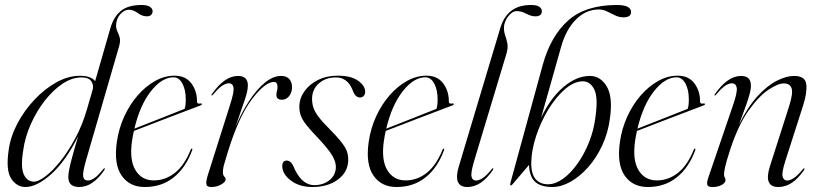

<svg xmlns="http://www.w3.org/2000/svg" viewBox="-20 -742 3286 770"><path d="M398.5 -60Q352.5 8 297.5 8Q254 8 254 -32Q254 -44 257.5 -62.2Q261 -80.5 269.5 -112.2Q278 -144 293.5 -195.5Q242.5 -94.5 185 -43.2Q127.5 8 82 8Q47.5 8 25.2 -25.2Q3 -58.5 14.5 -138.5Q21.5 -192.5 49.2 -245.5Q77 -298.5 118 -342Q159 -385.5 206.2 -411.8Q253.5 -438 300 -438Q324.5 -438 339.2 -432.2Q354 -426.5 361.5 -416.5L422.5 -628.5Q435.5 -674 464.5 -698Q493.5 -722 548.5 -722Q570 -722 581 -714.8Q592 -707.5 592 -697Q592 -688.5 586.2 -682.5Q580.5 -676.5 569 -676.5Q550 -676.5 532.5 -689.8Q515 -703 496 -703Q479 -703 462.8 -685.5Q446.5 -668 445.5 -640Q445.5 -626.5 451 -615.5Q456.5 -604.5 460 -591.2Q463.5 -578 458 -557.5L327 -106Q311 -52 313.5 -35Q316 -18 332.5 -18Q343.5 -18 357.8 -27.2Q372 -36.5 394 -63.5Q397.5 -68 399.5 -67Q401.5 -65.5 398.5 -60ZM73 -138.5Q62 -70 75.8 -41.8Q89.5 -13.5 116.5 -13.5Q134 -13.5 162.2 -34.8Q190.5 -56 221.8 -95Q253 -134 281.8 -187.2Q310.5 -240.5 329 -304.5L352.5 -386Q355.5 -403 345.2 -417.2Q335 -431.5 307 -431.5Q268.5 -431.5 230.2 -405.8Q192 -380 159 -337.5Q126 -295 103 -243Q80 -191 73 -138.5Z M750.5 -139Q725 -69.5 676.8 -30.8Q628.5 8 560.5 8Q499.5 8 467.8 -37.8Q436 -83.5 448.5 -172Q456 -226 478 -274.2Q500 -322.5 532.2 -359.5Q564.5 -396.5 602.5 -417.5Q640.5 -438.5 680 -438.5Q724.5 -438.5 747.5 -407.5Q770.5 -376.5 770 -335Q770 -324 783.5 -327Q788.5 -328 789.5 -325Q790.5 -322 786 -320Q782 -318.5 760.5 -310.2Q739 -302 707.2 -290Q675.5 -278 640.2 -264.5Q605 -251 572.2 -238.2Q539.5 -225.5 517 -217Q512.5 -197.5 509.5 -177Q498.5 -100 523.5 -59.2Q548.5 -18.5 596.5 -18.5Q642.5 -18.5 680.8 -48.2Q719 -78 744.5 -141Q746.5 -146 749.5 -146Q753 -145.5 750.5 -139ZM676 -432Q629.5 -432 585.5 -376.5Q541.5 -321 519 -226Q540.5 -234.5 569.8 -246Q599 -257.5 628.8 -269.2Q658.5 -281 683.2 -290.8Q708 -300.5 720.5 -305.5Q725 -318.5 725 -344Q725 -381.5 711.5 -406.8Q698 -432 676 -432Z M828.5 -359.5Q827 -360.5 829.5 -364.5Q880.5 -437.5 934.5 -437.5Q974 -437.5 974 -399.5Q974 -377 961.8 -342.2Q949.5 -307.5 924.5 -233.5Q948.5 -290.5 978.8 -336.8Q1009 -383 1042 -410.2Q1075 -437.5 1107.5 -437.5Q1130.5 -437.5 1141.5 -423.5Q1152.5 -409.5 1151 -387.5Q1149.5 -368 1138.2 -355Q1127 -342 1111 -342Q1088.5 -342 1088.5 -361Q1088.5 -370 1090.8 -377.5Q1093 -385 1093 -392.5Q1093 -413.5 1078.5 -413.5Q1043.5 -413.5 990.5 -344.2Q937.5 -275 893.5 -132Q885.5 -105 879.8 -86.2Q874 -67.5 874 -51Q874 -39.5 879.5 -34Q885 -28.5 885 -22.5Q885 -13 867.8 -2.5Q850.5 8 826.5 8Q809 8 807.5 -4Q806 -16 814 -41.5L902 -319.5Q919.5 -373.5 916.5 -390.8Q913.5 -408 897.5 -408Q886.5 -408 871.8 -398.8Q857 -389.5 834 -362Q830.5 -358 828.5 -359.5Z M1240 0.5Q1277 0.5 1301.8 -19.8Q1326.5 -40 1327 -72Q1327 -93.5 1312.5 -118.2Q1298 -143 1256 -188Q1226.5 -218.5 1209.8 -239.5Q1193 -260.5 1186.5 -278.2Q1180 -296 1180.5 -317Q1181.5 -349.5 1201.8 -377.2Q1222 -405 1256.2 -421.8Q1290.5 -438.5 1334 -438.5Q1387.5 -438.5 1415.8 -418.5Q1444 -398.5 1444.5 -374.5Q1444.5 -363.5 1438.5 -357.2Q1432.5 -351 1424 -351Q1414 -351 1406.8 -358Q1399.5 -365 1393 -383.5Q1372.5 -431.5 1327.5 -431.5Q1286 -431.5 1258.8 -407.5Q1231.5 -383.5 1231.5 -345.5Q1231.5 -328 1236.5 -311.5Q1241.5 -295 1257.8 -273.2Q1274 -251.5 1308 -218Q1348.5 -176.5 1363.2 -152Q1378 -127.5 1376.5 -97.5Q1374.5 -50.5 1334.2 -21.2Q1294 8 1233 8Q1180.5 8 1146.2 -18.2Q1112 -44.5 1112 -75.5Q1112 -98 1130 -98Q1139.5 -98 1147 -90.2Q1154.5 -82.5 1162 -63Q1179.5 -28 1199 -13.8Q1218.5 0.5 1240 0.5Z M1760.5 -139Q1735 -69.5 1686.8 -30.8Q1638.5 8 1570.5 8Q1509.5 8 1477.8 -37.8Q1446 -83.5 1458.5 -172Q1466 -226 1488 -274.2Q1510 -322.5 1542.2 -359.5Q1574.5 -396.5 1612.5 -417.5Q1650.5 -438.5 1690 -438.5Q1734.5 -438.5 1757.5 -407.5Q1780.5 -376.5 1780 -335Q1780 -324 1793.5 -327Q1798.5 -328 1799.5 -325Q1800.5 -322 1796 -320Q1792 -318.5 1770.5 -310.2Q1749 -302 1717.2 -290Q1685.5 -278 1650.2 -264.5Q1615 -251 1582.2 -238.2Q1549.5 -225.5 1527 -217Q1522.5 -197.5 1519.5 -177Q1508.5 -100 1533.5 -59.2Q1558.5 -18.5 1606.5 -18.5Q1652.5 -18.5 1690.8 -48.2Q1729 -78 1754.5 -141Q1756.5 -146 1759.5 -146Q1763 -145.5 1760.5 -139ZM1686 -432Q1639.5 -432 1595.5 -376.5Q1551.5 -321 1529 -226Q1550.5 -234.5 1579.8 -246Q1609 -257.5 1638.8 -269.2Q1668.5 -281 1693.2 -290.8Q1718 -300.5 1730.5 -305.5Q1735 -318.5 1735 -344Q1735 -381.5 1721.5 -406.8Q1708 -432 1686 -432Z M2110 -722Q2133 -722 2143 -714.8Q2153 -707.5 2153 -697.5Q2153 -676.5 2127.5 -676.5Q2110 -676.5 2090.8 -687Q2071.5 -697.5 2052.5 -697.5Q2034 -697.5 2017.5 -675.5Q2001 -653.5 2001 -629.5Q2001 -614 2006.2 -599.2Q2011.5 -584.5 2014.8 -567.2Q2018 -550 2011 -526.5L1881.5 -96.5Q1867.5 -49.5 1871 -33.8Q1874.5 -18 1889 -18Q1900.5 -18 1915.2 -27.2Q1930 -36.5 1952 -63.5Q1955 -68 1957.5 -67Q1959.5 -65.5 1956.5 -60Q1910 8 1854.5 8Q1795.5 8 1820 -74.5L1986.5 -630Q2000 -675 2030.2 -698.5Q2060.5 -722 2110 -722Z M2230 -553 2150 -270Q2187 -348 2239.5 -392.8Q2292 -437.5 2345.5 -437.5Q2388 -437.5 2413.2 -395.5Q2438.5 -353.5 2426 -266.5Q2418.5 -209 2395.2 -159Q2372 -109 2338.8 -71.5Q2305.5 -34 2268 -13Q2230.5 8 2195 8Q2149.5 8 2126.5 -12.5Q2103.5 -33 2101.5 -80.5L2035.5 -3Q2032 2 2028 1.5Q2024.5 1 2027.5 -10.5L2156.5 -481.5Q2188.5 -597.5 2258.5 -659.8Q2328.5 -722 2454 -722Q2484 -722 2497.5 -714.2Q2511 -706.5 2511 -694Q2511 -672.5 2480 -672.5Q2463 -672.5 2447 -680.2Q2431 -688 2414.8 -696Q2398.5 -704 2381.5 -704Q2330 -704 2289.8 -663.8Q2249.5 -623.5 2230 -553ZM2316.5 -416Q2280.5 -415 2244.5 -383.2Q2208.5 -351.5 2178.5 -302Q2148.5 -252.5 2130 -196.2Q2111.5 -140 2110.5 -90Q2110 -45 2127.8 -24Q2145.5 -3 2178 -3Q2207 -3 2237.5 -24.8Q2268 -46.5 2295.2 -84.5Q2322.5 -122.5 2342 -171Q2361.5 -219.5 2368 -272.5Q2379.5 -353.5 2362.5 -385Q2345.5 -416.5 2316.5 -416Z M2768 -139Q2742.5 -69.5 2694.2 -30.8Q2646 8 2578 8Q2517 8 2485.2 -37.8Q2453.5 -83.5 2466 -172Q2473.5 -226 2495.5 -274.2Q2517.5 -322.5 2549.8 -359.5Q2582 -396.5 2620 -417.5Q2658 -438.5 2697.5 -438.5Q2742 -438.5 2765 -407.5Q2788 -376.5 2787.5 -335Q2787.5 -324 2801 -327Q2806 -328 2807 -325Q2808 -322 2803.5 -320Q2799.5 -318.5 2778 -310.2Q2756.5 -302 2724.8 -290Q2693 -278 2657.8 -264.5Q2622.5 -251 2589.8 -238.2Q2557 -225.5 2534.5 -217Q2530 -197.5 2527 -177Q2516 -100 2541 -59.2Q2566 -18.5 2614 -18.5Q2660 -18.5 2698.2 -48.2Q2736.5 -78 2762 -141Q2764 -146 2767 -146Q2770.5 -145.5 2768 -139ZM2693.5 -432Q2647 -432 2603 -376.5Q2559 -321 2536.5 -226Q2558 -234.5 2587.2 -246Q2616.5 -257.5 2646.2 -269.2Q2676 -281 2700.8 -290.8Q2725.5 -300.5 2738 -305.5Q2742.5 -318.5 2742.5 -344Q2742.5 -381.5 2729 -406.8Q2715.5 -432 2693.5 -432Z M2846 -359.5Q2844 -360.5 2847 -364.5Q2898 -437.5 2952 -437.5Q2991.5 -437.5 2991.5 -398.5Q2991.5 -380.5 2982.2 -350.8Q2973 -321 2961.5 -291Q2950 -261 2943.5 -242Q2979 -314 3018.5 -356.8Q3058 -399.5 3096 -418.5Q3134 -437.5 3164.5 -437.5Q3209.5 -437.5 3213.5 -404Q3217.5 -370.5 3200.5 -318L3129.5 -96.5Q3114 -48 3118.8 -33Q3123.5 -18 3137 -18Q3148 -18 3163 -27.5Q3178 -37 3200 -63.5Q3203.5 -68 3205.5 -67Q3207.5 -65.5 3204.5 -60Q3158.5 8 3101.5 8Q3041.5 8 3067.5 -74.5L3144.5 -315.5Q3161.5 -369 3154.5 -388.2Q3147.5 -407.5 3123.5 -407.5Q3100 -407.5 3061.8 -382Q3023.5 -356.5 2982.2 -298.8Q2941 -241 2909 -144Q2892.5 -93 2888 -72.5Q2883.5 -52 2883.5 -42Q2883.5 -35 2886.5 -30.8Q2889.5 -26.5 2889.5 -19.5Q2889.5 -9 2874.8 -0.5Q2860 8 2837 8Q2819 8 2816.5 -1Q2814 -10 2820 -28L2919.5 -319.5Q2938 -373 2934.5 -390.5Q2931 -408 2915 -408Q2904 -408 2889.2 -398.8Q2874.5 -389.5 2851.5 -362Q2848 -358 2846 -359.5Z"/></svg>

Font: Fraunces 144pt S000 Light
Style: Italic
Weight: 300
Italic angle: -16°
Version: Version 1.000; ttfautohint (v1.8.3)